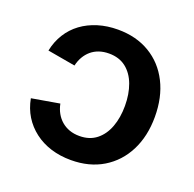

<svg xmlns="http://www.w3.org/2000/svg" viewBox="-104 -655 784 774"><g transform="rotate(20 288.0 -268.0)"><path d="M275.9 11.2Q229.5 11.2 189.7 -1.2Q149.9 -13.7 118.9 -37.4Q87.9 -61 67.6 -93.8Q47.4 -126.5 39.6 -168L158.7 -188.5Q163.1 -166.5 173.1 -148.7Q183.1 -130.9 198 -118.2Q212.9 -105.5 232.2 -98.6Q251.5 -91.8 274.9 -91.8Q318.4 -91.8 347.7 -115Q377 -138.2 391.8 -178Q406.7 -217.8 406.7 -268.6Q406.7 -319.3 391.8 -359.4Q377 -399.4 347.7 -422.4Q318.4 -445.3 274.9 -445.3Q251.5 -445.3 232.4 -438.7Q213.4 -432.1 199 -419.9Q184.6 -407.7 174.6 -390.6Q164.6 -373.5 159.7 -352.1L40.5 -373Q48.8 -413.6 69.1 -446Q89.4 -478.5 120.1 -501.2Q150.9 -523.9 190.4 -536.1Q230 -548.3 275.9 -548.3Q354.5 -548.3 412.8 -513.4Q471.2 -478.5 503.2 -415.3Q535.2 -352.1 535.2 -268.1Q535.2 -185.1 503.2 -122.1Q471.2 -59.1 412.8 -23.9Q354.5 11.2 275.9 11.2Z"/></g></svg>

Font: Inter 17pt SemiBold
Style: Regular
Weight: 600
Version: Version 4.001;git-66647c0bb